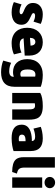

<svg xmlns="http://www.w3.org/2000/svg" viewBox="1242 -2066 1044 3568"><g transform="rotate(90 1764.0 -282.0)"><path d="M440 -155C440 -44 355 24 208 24C124 24 53 -1 19 -18L62 -161C101 -141 150 -124 193 -124C226 -124 245 -135 245 -154C245 -175 219 -188 153 -215C70 -252 35 -300 35 -375C35 -481 116 -555 244 -555C316 -555 376 -540 424 -517C423 -515 383 -385 382 -383C352 -397 312 -412 272 -412C241 -412 224 -400 224 -383C224 -354 250 -352 313 -319C410 -275 440 -230 440 -155Z M1013 -219 691 -198C705 -152 740 -126 804 -126C863 -126 919 -141 957 -159L991 -19C947 3 872 24 782 24C589 24 496 -101 496 -265C496 -445 608 -555 763 -555C915 -555 1013 -465 1013 -308ZM829 -328C825 -386 802 -417 759 -417C711 -417 684 -379 683 -317Z M1593 -30C1593 145 1492 220 1322 220C1243 220 1163 204 1106 180L1147 33C1193 54 1241 69 1305 69C1371 69 1406 39 1406 -5V-17C1395 -12 1364 -2 1319 -2C1175 -2 1079 -99 1079 -266C1079 -443 1181 -555 1371 -555C1455 -555 1541 -539 1593 -517ZM1404 -149V-413C1395 -416 1384 -418 1366 -418C1301 -418 1271 -368 1271 -273C1271 -179 1300 -138 1357 -138C1376 -138 1392 -143 1404 -149Z M2204 13H2013V-261C2013 -357 2012 -411 1945 -411C1921 -411 1914 -409 1899 -406V13H1707V-508C1757 -539 1843 -555 1950 -555C2173 -555 2204 -448 2204 -288Z M2787 -12C2739 5 2652 24 2548 24C2392 24 2297 -30 2297 -163C2297 -301 2426 -346 2570 -352C2582 -352 2593 -352 2602 -351C2599 -388 2576 -413 2523 -413C2470 -413 2413 -399 2370 -382L2337 -518C2380 -534 2460 -555 2550 -555C2710 -555 2787 -483 2787 -331ZM2604 -113V-235C2593 -235 2581 -235 2570 -234C2521 -231 2482 -216 2482 -168C2482 -126 2511 -109 2557 -109C2582 -109 2591 -110 2604 -113Z M3206 -73 3176 14C2942 12 2901 -74 2901 -204V-780H3094V-223C3094 -114 3126 -93 3206 -73Z M3477 -686C3477 -628 3430 -588 3372 -588C3315 -588 3268 -628 3268 -686C3268 -744 3315 -784 3372 -784C3430 -784 3477 -744 3477 -686ZM3469 13H3277V-544H3469Z"/></g></svg>

Font: Repo Black
Style: Regular
Weight: 900
Designer: Stefan Peev
Foundry: Context Ltd
Version: Version 1.502